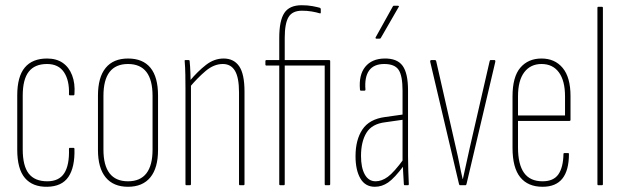

<svg xmlns="http://www.w3.org/2000/svg" viewBox="-20 -709 2386 735"><path d="M161 6Q105 7 75.5 -27.5Q46 -62 46 -136V-344Q46 -416 75 -450.5Q104 -485 160 -485Q196 -485 220 -468.5Q244 -452 256 -421Q268 -390 265 -349Q265 -344 261 -344H247Q246 -344 245 -345Q244 -346 244 -348Q246 -401 225 -432.5Q204 -464 160 -464Q113 -464 90 -434.5Q67 -405 67 -343V-137Q67 -74 90 -44.5Q113 -15 161 -15Q206 -15 226 -46Q246 -77 244 -139Q244 -143 247 -143H261Q265 -143 265 -139Q267 -69 242 -32Q217 5 161 6Z M470 6Q414 6 384.5 -30Q355 -66 355 -135V-343Q355 -413 384.5 -449Q414 -485 470 -485Q527 -485 556 -449.5Q585 -414 585 -343V-135Q585 -66 555.5 -30Q526 6 470 6ZM470 -15Q517 -15 540.5 -45.5Q564 -76 564 -136V-342Q564 -403 540.5 -433.5Q517 -464 470 -464Q423 -464 399.5 -433.5Q376 -403 376 -342V-136Q376 -76 399.5 -45.5Q423 -15 470 -15Z M898 0Q895 0 895 -4V-355Q895 -412 879.5 -438Q864 -464 833 -464Q799 -464 767.5 -437.5Q736 -411 706 -375V-399Q737 -436 768.5 -460.5Q800 -485 836 -485Q875 -485 895.5 -455.5Q916 -426 916 -358V-4Q916 0 912 0ZM693 0Q690 0 690 -4V-368Q690 -395 689.5 -423Q689 -451 687 -475Q686 -479 690 -479H702Q706 -479 706 -475Q708 -456 709 -427Q710 -398 710 -383L711 -382V-4Q711 0 707 0Z M1053 0Q1049 0 1049 -4V-458H1000Q996 -458 996 -462V-475Q996 -479 1000 -479H1049V-564Q1049 -630 1068.5 -659.5Q1088 -689 1135 -689Q1158 -689 1176.5 -685.5Q1195 -682 1205 -679Q1208 -677 1208 -674V-661Q1208 -657 1204 -658Q1191 -662 1173.5 -665Q1156 -668 1136 -668Q1099 -668 1084.5 -643.5Q1070 -619 1070 -564V-479H1240Q1244 -479 1244 -475V-4Q1244 0 1240 0H1226Q1223 0 1223 -4V-458H1070V-4Q1070 0 1067 0Z M1529 0Q1526 0 1526 -4Q1524 -31 1523 -55.5Q1522 -80 1522 -93L1521 -94V-362Q1521 -419 1506 -441.5Q1491 -464 1451 -464Q1411 -464 1393 -439Q1375 -414 1379 -366Q1379 -362 1375 -362H1362Q1358 -362 1358 -366Q1353 -422 1378 -453Q1403 -484 1451 -485Q1500 -486 1521 -457.5Q1542 -429 1542 -363V-111Q1542 -83 1543 -55.5Q1544 -28 1545 -4Q1545 0 1542 0ZM1415 6Q1378 6 1359.5 -26Q1341 -58 1341 -111Q1341 -174 1367.5 -213.5Q1394 -253 1454 -261L1525 -271V-251L1455 -241Q1404 -235 1383 -201Q1362 -167 1362 -112Q1362 -67 1376.5 -41Q1391 -15 1418 -15Q1441 -15 1464.5 -32Q1488 -49 1526 -101V-75Q1490 -27 1466 -10.5Q1442 6 1415 6ZM1420 -561Q1419 -561 1418 -562.5Q1417 -564 1418 -566L1483 -683Q1485 -687 1487 -687H1503Q1506 -687 1507 -685.5Q1508 -684 1506 -682L1438 -564Q1437 -561 1433 -561Z M1741 0Q1738 0 1737 -5L1627 -472Q1626 -479 1631 -479H1645Q1649 -479 1650 -474L1726 -140Q1733 -111 1738.5 -82.5Q1744 -54 1751 -24H1752Q1759 -54 1765 -83Q1771 -112 1778 -142L1854 -473Q1855 -479 1858 -479H1873Q1877 -479 1876 -472L1766 -5Q1765 0 1762 0Z M2057 6Q2001 6 1971.5 -30.5Q1942 -67 1942 -143V-340Q1942 -415 1972 -450Q2002 -485 2053 -485Q2104 -485 2134 -449Q2164 -413 2164 -341V-250Q2164 -246 2159 -246H1963V-144Q1963 -80 1986 -47.5Q2009 -15 2057 -15Q2099 -15 2117.5 -41.5Q2136 -68 2137 -119Q2137 -123 2140 -123H2155Q2158 -123 2158 -120Q2158 -57 2133 -25.5Q2108 6 2057 6ZM1963 -267H2143V-340Q2143 -400 2119.5 -432Q2096 -464 2053 -464Q2011 -464 1987 -432.5Q1963 -401 1963 -340Z M2270 0Q2267 0 2267 -4V-679Q2267 -683 2270 -683H2284Q2288 -683 2288 -679V-4Q2288 0 2284 0Z"/></svg>

Font: Sofia Sans Extra Condensed Thin
Style: Regular
Weight: 250
Version: Version 4.100